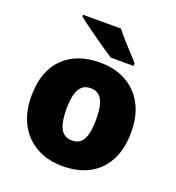

<svg xmlns="http://www.w3.org/2000/svg" viewBox="-139 -877 915 998"><g transform="rotate(20 318.5 -378.0)"><path d="M317 10Q237 10 175 -23.5Q113 -57 77.5 -121.5Q42 -186 42 -278Q42 -415 116 -489Q190 -563 320 -563Q400 -563 461.5 -530Q523 -497 558.5 -433.5Q594 -370 594 -278Q594 -186 560.5 -121.5Q527 -57 465 -23.5Q403 10 317 10ZM319 -132Q349 -132 366.5 -148.5Q384 -165 392 -198Q400 -231 400 -278Q400 -325 392 -357Q384 -389 366 -405Q348 -421 318 -421Q275 -421 255.5 -385Q236 -349 236 -278Q236 -231 244 -198Q252 -165 270.5 -148.5Q289 -132 319 -132ZM360 -766Q377 -744 400.5 -717Q424 -690 448 -664.5Q472 -639 488 -620V-606H361Q341 -619 312.5 -638.5Q284 -658 253.5 -679.5Q223 -701 195.5 -721.5Q168 -742 150 -756V-766Z"/></g></svg>

Font: Noto Sans Symbols Black
Style: Regular
Weight: 900
Version: Version 2.002